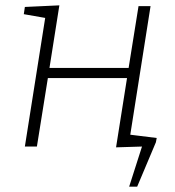

<svg xmlns="http://www.w3.org/2000/svg" viewBox="-20 -548 656 718"><path d="M73 0 149 -481 69 -495 73 -522 202 -528 165 -294H461L498 -525H543L467 -43L548 -29L544 -1L414 3L455 -256H159L118 0ZM445 -47 566 -32 563 -16 493 150H463L511 0H432Z"/></svg>

Font: Bitter Light
Style: Italic
Weight: 300
Italic angle: -9°
Designer: Sol Matas, and Bitter project Authors
Foundry: Sol Matas
Version: Version 2.001